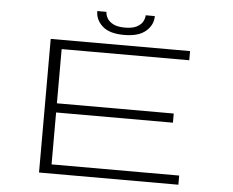

<svg xmlns="http://www.w3.org/2000/svg" viewBox="-57 -934 1215 1002"><g transform="rotate(5 550.0 -433.0)"><path d="M183 0V-700H913V-652H244.5V-368H856.5V-320H244.5V-48H913V0ZM562.5 -754Q486 -754 449.2 -786.8Q412.5 -819.5 412.5 -866H460.5Q460.5 -850.5 470 -833.2Q479.5 -816 502 -804.2Q524.5 -792.5 563.5 -792.5Q602.5 -792.5 625 -804.2Q647.5 -816 656.8 -833.2Q666 -850.5 666 -866H714Q714 -819.5 676.2 -786.8Q638.5 -754 562.5 -754Z"/></g></svg>

Font: Trispace Expanded ExtraLight
Style: Regular
Weight: 200
Width: 7
Designer: Tyler Finck
Foundry: Etcetera Type Company
Version: Version 1.210; ttfautohint (v1.8.3)